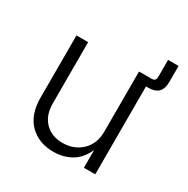

<svg xmlns="http://www.w3.org/2000/svg" viewBox="-155 -803 923 945"><g transform="rotate(30 307.0 -330.0)"><path d="M270.5 7.3Q187.5 7.3 135.5 -44.2Q83.5 -95.7 83.5 -192.9V-545.9H149.9V-197.8Q149.9 -130.9 187.5 -92Q225.1 -53.2 288.1 -53.2Q352.5 -53.2 395.8 -94.2Q439 -135.3 439 -205.6V-545.9H510.7Q534.2 -545.9 534.2 -569.3V-667H593.8V-574.7Q593.8 -499.5 518.6 -499.5H505.4V0H440.9V-101.1Q415.5 -43.5 370.6 -18.1Q325.7 7.3 270.5 7.3Z"/></g></svg>

Font: Inter Light
Style: Regular
Weight: 300
Designer: Rasmus Andersson
Foundry: rsms
Version: Version 4.000;git-a52131595